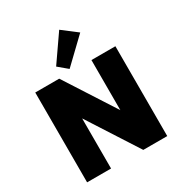

<svg xmlns="http://www.w3.org/2000/svg" viewBox="-255 -1344 1443 1527"><g transform="rotate(-30 466.0 -581.0)"><path d="M98 0H318V-460L614 0H834V-825H614V-365L318 -825H98ZM428.5 -850.5 646.5 -1059.5 512.5 -1162 345 -920.5Z"/></g></svg>

Font: Spartan Black
Style: Regular
Weight: 900
Designer: Matt Bailey, Mirko Velimirovic
Foundry: Matt Bailey
Version: Version 1.003; ttfautohint (v1.8.3)